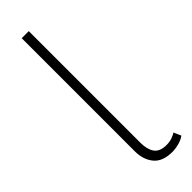

<svg xmlns="http://www.w3.org/2000/svg" viewBox="-255 -750 767 767"><g transform="rotate(-45 129.0 -366.5)"><path d="M187 7Q132 7 107 -23.5Q82 -54 82 -101V-740H122V-109Q122 -72 137 -50.5Q152 -29 190 -29Q207 -29 221.5 -34Q236 -39 244 -45L258 -14Q245 -4 225 1.5Q205 7 187 7Z"/></g></svg>

Font: Livvic ExtraLight
Style: Regular
Weight: 275
Designer: Jacques Le Bailly, Baron von Fonthausen
Version: Version 1.001; ttfautohint (v1.8.2)